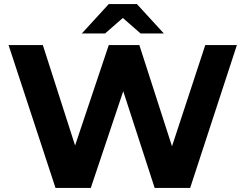

<svg xmlns="http://www.w3.org/2000/svg" viewBox="-20 -921 1203 941"><path d="M1141 -700 912 0H738L584 -474L425 0H252L22 -700H190L348 -208L513 -700H663L823 -204L986 -700ZM669 -757 582 -833 495 -757H381L513 -901H651L783 -757Z"/></svg>

Font: mBank
Style: Bold
Weight: 700
Designer: Julieta Ulanovsky
Foundry: Julieta Ulanovsky
Version: Version 7.200